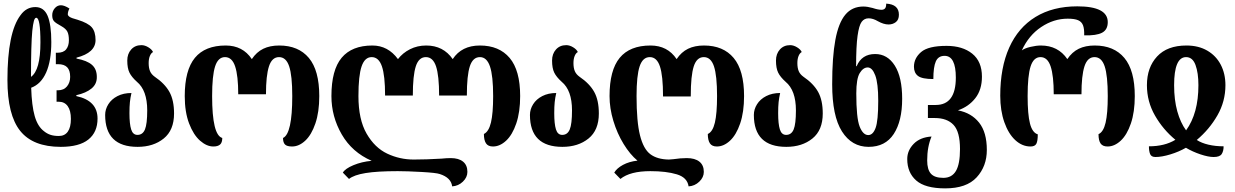

<svg xmlns="http://www.w3.org/2000/svg" viewBox="-20 -800 6812 1059"><path d="M21 -359Q21 -621 93 -716Q125 -761 175 -761Q222 -761 242.5 -713Q263 -665 263 -568Q263 -464 234.5 -400Q206 -336 152 -316Q155 -217 171.5 -159.5Q188 -102 223 -76Q239 -63 258 -56.5Q277 -50 305 -50Q337 -50 354 -74Q371 -98 371 -144Q371 -190 353.5 -214.5Q336 -239 303 -239H292V-302H299Q332 -302 349.5 -323.5Q367 -345 367 -376Q367 -412 350.5 -429Q334 -446 300 -446H288V-509H296Q330 -509 345 -528Q360 -547 360 -578Q360 -609 351.5 -625.5Q343 -642 318 -656Q288 -672 278 -683Q268 -694 268 -716Q268 -738 282 -754.5Q296 -771 316 -771Q335 -771 363 -753Q354 -736 354 -721Q354 -714 364 -707Q374 -700 408 -691Q466 -673 486.5 -649Q507 -625 507 -579Q507 -509 402 -482V-477Q460 -466 487 -442.5Q514 -419 514 -376Q515 -337 485 -312Q455 -287 401 -275V-270Q518 -245 518 -146Q518 -71 467.5 -30.5Q417 10 315 10Q162 10 91.5 -78Q21 -166 21 -359ZM203 -566Q203 -702 180 -702Q172 -702 167 -684.5Q162 -667 158 -629Q151 -555 151 -376Q203 -413 203 -566Z M560 -166Q560 -197 577.5 -225Q595 -253 628 -270Q661 -287 705 -287Q699 -261 696.5 -236.5Q694 -212 694 -176Q694 -116 703.5 -86Q713 -56 738 -56Q767 -56 779.5 -86Q792 -116 792 -191Q792 -302 735 -349Q706 -375 694 -399.5Q682 -424 682 -466Q682 -503 703.5 -527Q725 -551 760 -551Q779 -551 798.5 -539Q818 -527 824 -513Q813 -507 806.5 -491Q800 -475 800 -452Q800 -425 807.5 -407.5Q815 -390 833 -377Q889 -339 914.5 -293Q940 -247 940 -174Q940 -82 883 -36Q826 10 739 10Q560 10 560 -166Z M999 -270Q999 -413 1055 -481Q1111 -549 1225 -549Q1319 -549 1369 -474Q1395 -513 1432 -531Q1469 -549 1520 -549Q1626 -549 1683.5 -480.5Q1741 -412 1741 -270Q1741 -182 1719.5 -119Q1698 -56 1663.5 -24Q1629 8 1591 8Q1563 8 1552 -3Q1541 -14 1541 -39Q1592 -62 1592 -270Q1592 -383 1575 -434Q1558 -485 1519 -485Q1480 -485 1463.5 -434Q1447 -383 1447 -280H1294Q1294 -382 1277 -433.5Q1260 -485 1221 -485Q1183 -485 1166.5 -434Q1150 -383 1150 -270Q1150 -55 1206 -39Q1206 -13 1193.5 -2.5Q1181 8 1157 8Q1120 8 1083.5 -24Q1047 -56 1023 -119Q999 -182 999 -270Z M2406 160Q2386 153 2305.5 148.5Q2225 144 2174 144Q2061 144 1996.5 154.5Q1932 165 1905 187L1871 152Q1884 130 1929.5 111Q1975 92 2030 87Q1922 40 1865 -58.5Q1808 -157 1808 -270Q1808 -414 1864.5 -481.5Q1921 -549 2034 -549Q2120 -549 2175 -474Q2201 -508 2241.5 -528.5Q2282 -549 2331 -549Q2425 -549 2477 -474Q2526 -549 2627 -549Q2733 -549 2791 -480.5Q2849 -412 2849 -270Q2849 -182 2827.5 -119Q2806 -56 2771.5 -24Q2737 8 2699 8Q2672 8 2660.5 -9.5Q2649 -27 2649 -61Q2676 -74 2688 -124.5Q2700 -175 2700 -270Q2700 -382 2682.5 -433.5Q2665 -485 2627 -485Q2588 -485 2571.5 -434.5Q2555 -384 2555 -273H2402Q2402 -383 2385 -434Q2368 -485 2329 -485Q2290 -485 2273.5 -434.5Q2257 -384 2257 -273H2104Q2104 -383 2086.5 -434Q2069 -485 2030 -485Q1992 -485 1974.5 -434Q1957 -383 1957 -270Q1957 -141 2002 -63Q2047 15 2116 47.5Q2185 80 2262 80Q2331 80 2414 75Q2444 72 2466 72Q2510 72 2534 91.5Q2558 111 2558 148Q2558 178 2533 202Q2508 226 2474 228Q2468 180 2406 160Z M2903 -166Q2903 -197 2920.5 -225Q2938 -253 2971 -270Q3004 -287 3048 -287Q3042 -261 3039.5 -236.5Q3037 -212 3037 -176Q3037 -116 3046.5 -86Q3056 -56 3081 -56Q3110 -56 3122.5 -86Q3135 -116 3135 -191Q3135 -302 3078 -349Q3049 -375 3037 -399.5Q3025 -424 3025 -466Q3025 -503 3046.5 -527Q3068 -551 3103 -551Q3122 -551 3141.5 -539Q3161 -527 3167 -513Q3156 -507 3149.5 -491Q3143 -475 3143 -452Q3143 -425 3150.5 -407.5Q3158 -390 3176 -377Q3232 -339 3257.5 -293Q3283 -247 3283 -174Q3283 -82 3226 -36Q3169 10 3082 10Q2903 10 2903 -166Z M3567 144Q3455 144 3402 187L3368 152Q3382 128 3416 109.5Q3450 91 3496 86Q3455 52 3419.5 -6Q3384 -64 3363 -133.5Q3342 -203 3342 -270Q3342 -413 3398 -481Q3454 -549 3568 -549Q3662 -549 3712 -474Q3738 -513 3775 -531Q3812 -549 3863 -549Q3969 -549 4026.5 -480.5Q4084 -412 4084 -270Q4084 -182 4062.5 -119Q4041 -56 4006.5 -24Q3972 8 3934 8Q3907 8 3895.5 -9.5Q3884 -27 3884 -61Q3911 -73 3923 -123.5Q3935 -174 3935 -270Q3935 -383 3918 -434Q3901 -485 3862 -485Q3823 -485 3806.5 -434Q3790 -383 3790 -270V-268H3637V-270Q3637 -382 3620 -433.5Q3603 -485 3564 -485Q3525 -485 3508 -434Q3491 -383 3491 -270Q3491 -129 3510 -53.5Q3529 22 3567 50.5Q3605 79 3669 80L3694 78Q3734 72 3768 72Q3813 72 3837.5 91.5Q3862 111 3862 148Q3862 178 3837 202Q3812 226 3778 228Q3771 179 3713 161.5Q3655 144 3567 144Z M4138 -166Q4138 -197 4155.5 -225Q4173 -253 4206 -270Q4239 -287 4283 -287Q4277 -261 4274.5 -236.5Q4272 -212 4272 -176Q4272 -116 4281.5 -86Q4291 -56 4316 -56Q4345 -56 4357.5 -86Q4370 -116 4370 -191Q4370 -302 4313 -349Q4284 -375 4272 -399.5Q4260 -424 4260 -466Q4260 -503 4281.5 -527Q4303 -551 4338 -551Q4357 -551 4376.5 -539Q4396 -527 4402 -513Q4391 -507 4384.5 -491Q4378 -475 4378 -452Q4378 -425 4385.5 -407.5Q4393 -390 4411 -377Q4467 -339 4492.5 -293Q4518 -247 4518 -174Q4518 -82 4461 -36Q4404 10 4317 10Q4138 10 4138 -166Z M4570 -335Q4570 -486 4587.5 -580Q4605 -674 4642.5 -719Q4680 -764 4742 -764Q4764 -764 4793 -756Q4823 -746 4842 -746Q4854 -746 4861 -753Q4868 -760 4868 -780Q4938 -776 4938 -719Q4938 -691 4921 -678Q4904 -665 4881 -665Q4854 -665 4822 -683Q4795 -699 4771 -699Q4747 -699 4732.5 -679.5Q4718 -660 4710 -602.5Q4702 -545 4702 -435H4705Q4733 -502 4807 -502Q4875 -502 4915.5 -438Q4956 -374 4956 -255Q4956 -132 4909.5 -61Q4863 10 4771 10Q4678 10 4624 -75Q4570 -160 4570 -335ZM4824 -244Q4824 -341 4807.5 -384.5Q4791 -428 4766 -428Q4741 -428 4722 -397Q4703 -366 4703 -285Q4703 -149 4721.5 -102Q4740 -55 4769 -55Q4795 -55 4809.5 -94.5Q4824 -134 4824 -244Z M4984 77Q4984 30 5019.5 -6.5Q5055 -43 5118 -47Q5094 10 5094 85Q5094 135 5114.5 158Q5135 181 5183 181Q5230 181 5252.5 143Q5275 105 5275 22Q5275 -73 5239.5 -111Q5204 -149 5136 -149H5098V-221H5141Q5252 -221 5252 -372Q5252 -492 5190 -492Q5155 -492 5141.5 -461Q5128 -430 5128 -364Q5066 -364 5043.5 -381Q5021 -398 5021 -432Q5021 -479 5060.5 -513Q5100 -547 5201 -547Q5289 -547 5342.5 -504Q5396 -461 5396 -377Q5396 -305 5359.5 -258.5Q5323 -212 5265 -192V-191Q5338 -177 5380.5 -123.5Q5423 -70 5423 27Q5423 117 5367 178Q5311 239 5193 239Q5083 239 5033.5 195.5Q4984 152 4984 77Z M5497 -272Q5497 -427 5546.5 -537.5Q5596 -648 5691.5 -706.5Q5787 -765 5922 -765Q6090 -765 6090 -678Q6090 -636 6058.5 -619.5Q6027 -603 5960 -605Q5961 -641 5953.5 -660.5Q5946 -680 5926.5 -688.5Q5907 -697 5869 -697Q5792 -697 5723 -651Q5654 -605 5616 -522Q5632 -534 5664 -541.5Q5696 -549 5721 -549Q5816 -549 5867 -474Q5893 -513 5930 -531Q5967 -549 6018 -549Q6124 -549 6181.5 -480.5Q6239 -412 6239 -270Q6239 -182 6217.5 -119Q6196 -56 6161.5 -24Q6127 8 6089 8Q6062 8 6050.5 -8.5Q6039 -25 6039 -60Q6066 -72 6078 -123Q6090 -174 6090 -270Q6090 -383 6073 -434Q6056 -485 6017 -485Q5978 -485 5961.5 -434Q5945 -383 5945 -280H5792Q5792 -382 5775 -433.5Q5758 -485 5719 -485Q5681 -485 5664.5 -434Q5648 -383 5648 -270Q5648 -169 5661 -118.5Q5674 -68 5704 -59Q5704 -22 5696 -7Q5688 8 5664 8Q5618 8 5580 -27Q5542 -62 5519.5 -126Q5497 -190 5497 -272Z M6317 7Q6404 7 6463 -29Q6395 -85 6350.5 -162.5Q6306 -240 6306 -330Q6306 -428 6362 -488.5Q6418 -549 6524 -549Q6590 -549 6638.5 -521Q6687 -493 6713 -443.5Q6739 -394 6739 -330Q6739 -241 6695 -164Q6651 -87 6581 -28Q6607 -11 6645.5 -2Q6684 7 6729 7Q6729 33 6718.5 49.5Q6708 66 6674 66Q6645 66 6601.5 51.5Q6558 37 6521 15Q6483 37 6435.5 51.5Q6388 66 6353 66Q6330 66 6323.5 49.5Q6317 33 6317 7ZM6590 -330Q6590 -398 6574 -441.5Q6558 -485 6522 -485Q6456 -485 6456 -330Q6456 -249 6473.5 -186Q6491 -123 6522 -81Q6590 -175 6590 -330Z"/></svg>

Font: Noto Serif Georgian Bold Cond
Style: Regular
Weight: 700
Width: 3
Designer: Monotype Design team
Foundry: Monotype Imaging Inc.
Version: Version 1.000